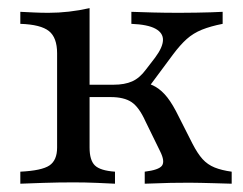

<svg xmlns="http://www.w3.org/2000/svg" viewBox="-20 -443 586 463"><path d="M329 0V-29Q362.9 -33.1 370.6 -43.5Q378.2 -54 366.1 -78.2L330.6 -150.8Q315.3 -184.7 297.2 -196.8Q279 -208.9 246.8 -208.9H183.1V-238.7H254Q280.6 -238.7 298.8 -246.8Q316.9 -254.8 332.3 -275.8L354 -304Q372.6 -329 373 -346.4Q373.4 -363.7 354.8 -373.8Q336.3 -383.9 296.8 -385.5V-414.5Q318.5 -413.7 348 -412.9Q377.4 -412.1 412.1 -412.1Q434.7 -412.1 453.2 -412.5Q471.8 -412.9 487.9 -413.3Q504 -413.7 516.9 -414.5V-385.5Q487.9 -379.8 466.9 -371.4Q446 -362.9 430.2 -348.8Q414.5 -334.7 397.6 -312.1L334.7 -227.4L316.9 -246Q339.5 -242.7 354.8 -233.9Q370.2 -225 383.5 -208.1Q396.8 -191.1 411.3 -161.3L444.4 -96Q456.5 -72.6 468.5 -59.3Q480.6 -46 497.6 -39.1Q514.5 -32.3 538.7 -29V0Q514.5 -0.8 496.8 -1.2Q479 -1.6 464.9 -2Q450.8 -2.4 437.1 -2.4Q413.7 -2.4 391.5 -2Q369.4 -1.6 329 0ZM29 0V-29Q80.6 -31.5 99.2 -44Q117.7 -56.5 117.7 -87.1V-314.5Q117.7 -352.4 98 -368.1Q78.2 -383.9 29 -385.5V-414.5Q46 -413.7 62.5 -412.9Q79 -412.1 96.8 -412.1Q146 -412.1 196 -423.4V-87.1Q196 -56.5 208.9 -44Q221.8 -31.5 257.3 -29V0Q242.7 -0.8 214.1 -2Q185.5 -3.2 157.3 -3.2Q121 -3.2 84.3 -2Q47.6 -0.8 29 0Z"/></svg>

Font: Playfair
Style: Regular
Weight: 400
Designer: Claus Eggers Sørensen
Foundry: Claus Eggers Sørensen
Version: Version 2.001;gftools[0.9.30]